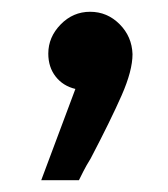

<svg xmlns="http://www.w3.org/2000/svg" viewBox="-20 -151 285 326"><path d="M108 0Q87 -5 74.5 -21Q62 -37 62 -60Q62 -88 83 -109.5Q104 -131 133 -131Q162 -131 183 -110Q204 -89 205 -59Q205 -31 186.5 11Q168 53 134 118Q126 131 121.5 140Q117 149 114 155H50Z"/></svg>

Font: Noto Sans Arabic
Style: Regular
Weight: 400
Designer: Nadine Chahine
Foundry: Monotype Imaging Inc.
Version: Version 1.001